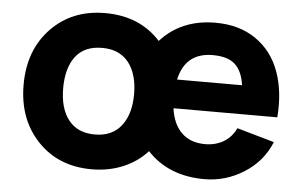

<svg xmlns="http://www.w3.org/2000/svg" viewBox="-46 -644 1144 727"><g transform="rotate(5 526.5 -281.0)"><path d="M614.7 -241.7Q622.6 -182.1 656 -149.4Q689.5 -116.7 745.6 -116.7Q785.2 -116.7 815.7 -134.8Q846.2 -152.8 862.3 -187.5L1004.4 -147Q974.1 -72.3 904.5 -28.3Q835 15.6 754.4 15.6Q617.7 15.6 536.6 -71.8Q499 -29.8 444.6 -7.1Q390.1 15.6 326.2 15.6Q199.2 15.6 120.4 -67.4Q41.5 -150.4 41.5 -281.2Q41.5 -413.1 121.1 -495.6Q200.7 -578.1 326.2 -578.1Q457.5 -578.1 536.6 -490.7Q615.7 -578.1 745.6 -578.1Q835.9 -578.1 898.9 -534.7Q961.9 -491.2 989.5 -415.5Q1017.1 -339.8 1009.3 -241.7ZM745.6 -455.1Q641.6 -455.1 618.7 -351.1H865.7Q858.4 -403.8 830.8 -429.4Q803.2 -455.1 745.6 -455.1ZM326.2 -116.7Q392.1 -116.7 426.8 -161.4Q461.4 -206.1 461.4 -281.2Q461.4 -357.9 426.8 -401.9Q392.1 -445.8 326.2 -445.8Q258.8 -445.8 225.3 -401.9Q191.9 -357.9 191.9 -281.2Q191.9 -204.1 226.3 -160.4Q260.7 -116.7 326.2 -116.7Z"/></g></svg>

Font: Manrope3 ExtraBold
Style: Bold
Weight: 800
Width: 4
Designer: Mikhail Sharanda
Foundry: Mikhail Sharanda
Version: Version 3.000;PS 003.000;hotconv 1.0.88;makeotf.lib2.5.64775